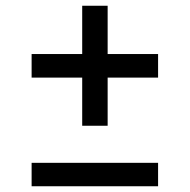

<svg xmlns="http://www.w3.org/2000/svg" viewBox="-20 -735 660 668"><path d="M90 -465H266V-297.5H354.5V-465H530V-547H354.5V-715H266V-547H90ZM90 -87H530V-168.5H90Z"/></svg>

Font: Monaspace Argon
Style: Regular
Weight: 400
Designer: Riley Cran & the Lettermatic Team
Foundry: Lettermatic
Version: Version 1.200 (Monaspace Argon)